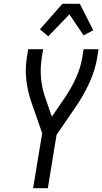

<svg xmlns="http://www.w3.org/2000/svg" viewBox="-20 -995 541 1015"><path d="M155 0 203 -291 146 -454Q127 -509 119.5 -569Q112 -629 122 -691L129 -735H208L201 -691Q192 -635 197 -580.5Q202 -526 220 -477L254 -378L327 -485Q359 -533 382.5 -585Q406 -637 415 -691L422 -735H501L494 -691Q484 -630 458.5 -571Q433 -512 398 -457V-456Q396 -454 394.5 -451Q393 -448 391 -446L279 -282L233 0ZM235 -803 191 -840 310 -975H402L473 -835L422 -808L347 -919Z"/></svg>

Font: Iosevka Term Curly Oblique
Style: Regular
Weight: 400
Italic angle: -9°
Designer: Belleve Invis
Foundry: Belleve Invis
Version: Version 32.3.0